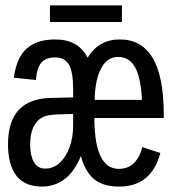

<svg xmlns="http://www.w3.org/2000/svg" viewBox="-20 -685 640 715"><path d="M331.5 -245.6V-237.3Q334 -56.2 421.9 -56.2Q458.5 -56.2 480.2 -79.1Q502 -102.1 509.8 -137.2L577.1 -115.2Q543.9 9.8 423.8 9.8Q364.7 9.8 331.3 -17.1Q297.9 -43.9 281.2 -103.5Q255.9 -43.9 219.5 -17.1Q183.1 9.8 135.7 9.8Q72.8 9.8 41.3 -30.3Q9.8 -70.3 9.8 -147.5Q9.8 -317.9 170.9 -320.3L252.4 -322.3V-351.1Q252.4 -417 236.8 -444.1Q221.2 -471.2 186 -471.2Q149.9 -471.2 133.5 -451.4Q117.2 -431.6 113.8 -387.2L31.7 -395.5Q41 -469.2 78.9 -503.7Q116.7 -538.1 185.5 -538.1Q271.5 -538.1 306.2 -470.2Q347.7 -538.1 426.3 -538.1Q507.3 -538.1 548.6 -469Q589.8 -399.9 589.8 -257.3V-245.6ZM92.3 -146Q92.3 -106 106.2 -81.5Q120.1 -57.1 147.9 -57.1Q179.2 -57.1 202.6 -78.9Q226.1 -100.6 239.3 -137.5Q252.4 -174.3 252.4 -217.3V-260.7L192.9 -258.8Q154.3 -257.8 134.5 -246.1Q114.7 -234.4 103.5 -210Q92.3 -185.5 92.3 -146ZM419.4 -473.1Q379.4 -473.1 356.7 -430.7Q334 -388.2 332.5 -313H508.8Q504.4 -396.5 482.9 -434.8Q461.4 -473.1 419.4 -473.1ZM434.1 -603H166V-665H434.1Z"/></svg>

Font: Cousine
Style: Regular
Weight: 400
Monospace: yes
Designer: Steve Matteson
Foundry: Ascender Corporation
Version: Version 1.20